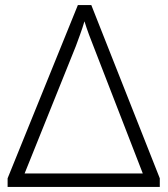

<svg xmlns="http://www.w3.org/2000/svg" viewBox="-20 -737 661 757"><path d="M10 0V-34L287 -717H340L610 -34V0ZM77 -53H543L348 -556Q342 -570 331 -600Q320 -630 313 -653Q305 -626 295.5 -600Q286 -574 279 -555Z"/></svg>

Font: RS Noto Sans Light
Style: Regular
Weight: 300
Designer: Monotype Design Team
Foundry: Monotype Imaging Inc.
Version: Version 3.10